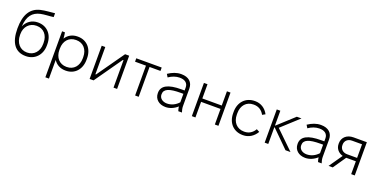

<svg xmlns="http://www.w3.org/2000/svg" viewBox="-18 -1679 5578 2824"><g transform="rotate(20 2770.5 -267.0)"><path d="M302 6H306C443 6 544 -98 544 -246V-269C544 -417 450 -521 310 -521H305C208 -521 134 -464 101 -384C111 -549 177 -624 292 -651C354 -665 432 -665 495 -674V-734C436 -726 348 -724 274 -706C130 -671 51 -558 51 -336C51 -111 138 6 302 6ZM301 -50C194 -50 120 -134 120 -258V-273C120 -385 194 -468 303 -468H306C416 -468 485 -387 485 -270V-248C485 -132 411 -50 305 -50Z M683 200H739V-92C778 -31 843 6 924 6H931C1069 6 1164 -98 1164 -248V-272C1164 -422 1069 -526 931 -526H924C843 -526 777 -488 739 -426C737 -461 732 -499 727 -520H683ZM919 -50C811 -50 739 -131 739 -249V-271C739 -389 810 -470 919 -470H926C1034 -470 1105 -389 1105 -271V-249C1105 -131 1034 -50 926 -50Z M1303 0H1365L1667 -430H1677V0H1733V-520H1669L1369 -94H1359V-520H1303Z M2015 0H2071V-467H2242V-520H1844V-467H2015Z M2491 7C2556 7 2621 -20 2675 -69C2678 -45 2684 -17 2691 0H2748C2739 -25 2730 -63 2730 -92V-367C2730 -467 2664 -528 2549 -528H2545C2475 -528 2410 -502 2345 -459L2373 -413C2425 -450 2486 -471 2541 -471H2546C2627 -471 2674 -432 2674 -364V-318H2623C2417 -318 2317 -264 2317 -152V-147C2317 -55 2388 7 2491 7ZM2494 -49C2424 -49 2374 -89 2374 -147V-151C2374 -233 2451 -266 2635 -266H2674V-133C2626 -80 2563 -49 2494 -49Z M2903 0H2959V-244H3263V0H3319V-520H3263V-297H2959V-520H2903Z M3698 6H3705C3791 6 3867 -40 3914 -121L3867 -146C3831 -83 3774 -49 3708 -49H3699C3590 -49 3517 -129 3517 -248V-272C3517 -391 3589 -471 3697 -471H3705C3775 -471 3832 -437 3867 -371L3912 -396C3869 -479 3793 -526 3706 -526H3699C3558 -526 3459 -423 3459 -272V-248C3459 -97 3556 6 3698 6Z M4043 0H4099V-260H4106L4369 0H4447L4163 -276L4430 -520H4357L4105 -290H4099V-520H4043Z M4678 7C4743 7 4808 -20 4862 -69C4865 -45 4871 -17 4878 0H4935C4926 -25 4917 -63 4917 -92V-367C4917 -467 4851 -528 4736 -528H4732C4662 -528 4597 -502 4532 -459L4560 -413C4612 -450 4673 -471 4728 -471H4733C4814 -471 4861 -432 4861 -364V-318H4810C4604 -318 4504 -264 4504 -152V-147C4504 -55 4575 7 4678 7ZM4681 -49C4611 -49 4561 -89 4561 -147V-151C4561 -233 4638 -266 4822 -266H4861V-133C4813 -80 4750 -49 4681 -49Z M5043 0H5108L5246 -201H5397V0H5453V-520H5244C5142 -520 5071 -457 5071 -366V-355C5071 -283 5118 -228 5188 -209ZM5241 -254C5176 -254 5130 -296 5130 -356V-365C5130 -426 5175 -467 5241 -467H5397V-254Z"/></g></svg>

Font: Fixel Text Light
Style: Regular
Weight: 300
Width: 4
Designer: AlfaBravo + MacPaw
Foundry: Kyrylo Tkachov, Marchela Mozhyna, Serhii Makarenko, Maria Weinstein, Zakhar Kryvoshyya
Version: Version 1.211